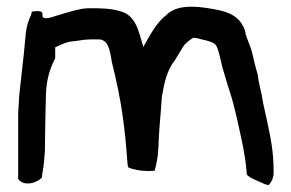

<svg xmlns="http://www.w3.org/2000/svg" viewBox="-20 -530 849 560"><path d="M33 -9C37 -1 49 6 62 5C78 5 93 -3 102 -12C103 -24 107 -41 108 -54C108 -61 111 -82 111 -94C112 -167 112 -177 114 -256C116 -299 125 -329 141 -360V-392C155 -398 169 -406 187 -409C206 -410 222 -415 243 -415H272C294 -411 300 -390 306 -350C335 -234 344 -161 352 -52C352 -48 353 -45 354 -42C365 -36 394 -31 401 -32C410 -30 422 -32 431 -32C433 -39 436 -51 437 -58C438 -61 441 -78 441 -87C442 -100 443 -111 443 -123C445 -166 448 -184 452 -247C459 -288 467 -326 490 -354C496 -365 502 -373 510 -387C519 -403 529 -411 544 -420C547 -420 550 -419 552 -419C553 -419 555 -419 557 -418C573 -413 597 -411 608 -400C614 -395 620 -373 628 -336C636 -307 644 -282 650 -263C664 -223 678 -153 689 -102C693 -81 697 -56 699 -31L700 -21C707 -11 733 -2 746 4C750 7 756 8 763 10C771 3 778 -11 778 -26V-29C778 -88 770 -125 759 -177C753 -203 745 -239 743 -255C739 -275 734 -290 732 -311C726 -331 720 -355 715 -378C713 -388 698 -423 696 -432V-436C680 -491 634 -499 581 -507C532 -514 491 -512 465 -486C437 -465 417 -427 398 -393C384 -441 376 -487 328 -498C301 -506 271 -506 237 -506C213 -505 192 -498 174 -493C137 -483 113 -470 104 -481V-487C104 -499 94 -498 79 -497C74 -497 71 -495 71 -487C63 -471 57 -453 55 -430L49 -368L43 -314C41 -293 38 -272 36 -251L33 -198V-13C32 -12 32 -10 33 -9Z"/></svg>

Font: Vapor
Style: Regular
Weight: 400
Foundry: Cannot Into Space Fonts
Version: Version 0.179